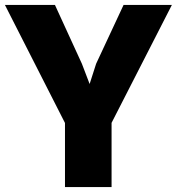

<svg xmlns="http://www.w3.org/2000/svg" viewBox="-46 -763 721 783"><path d="M219 0V-261.5L-26 -743H178L288 -503L319.5 -420.5L346 -503L458 -743H655L409 -262V0Z"/></svg>

Font: Merriweather Sans ExtraBold
Style: Regular
Weight: 800
Designer: Eben Sorkin
Foundry: Eben Sorkin
Version: Version 2.001; ttfautohint (v1.8.3)